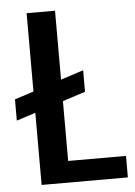

<svg xmlns="http://www.w3.org/2000/svg" viewBox="-51 -735 546 774"><g transform="rotate(-5 222.0 -347.5)"><path d="M435 -87V0H86V-292L9 -267V-353L86 -378V-695H201V-416L293 -446V-359L201 -329V-87Z"/></g></svg>

Font: IBM-Poppins
Style: Poppins-Medium
Weight: 500
Designer: Mike Abbink, Paul van der Laan, Pieter van Rosmalen, Ben Mitchell, Mark Frömberg
Foundry: Bold Monday
Version: Version 1.1